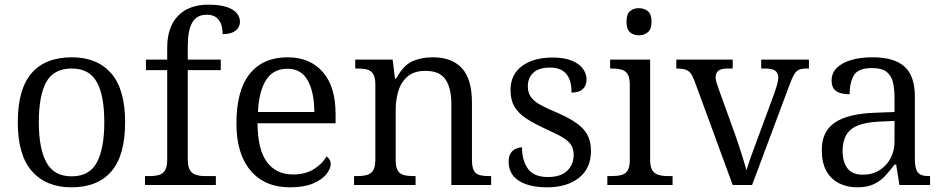

<svg xmlns="http://www.w3.org/2000/svg" viewBox="-20 -791 4041 821"><path d="M285 10Q178 10 117 -58.5Q56 -127 56 -268Q56 -409 114.5 -477.5Q173 -546 288 -546Q395 -546 455 -478Q515 -410 515 -268Q515 -127 456.5 -58.5Q398 10 285 10ZM286 -37Q363 -37 394.5 -97Q426 -157 426 -268Q426 -384 393.5 -441Q361 -498 287 -498Q210 -498 178 -440.5Q146 -383 146 -268Q146 -156 178.5 -96.5Q211 -37 286 -37Z M600 0V-38H619Q643 -38 660 -43Q677 -48 686 -63Q695 -78 695 -110V-491H604V-536H695V-587Q695 -675 741 -723Q787 -771 871 -771Q920 -771 949.5 -761Q979 -751 992.5 -734.5Q1006 -718 1006 -699Q1006 -681 996.5 -669Q987 -657 971 -651Q955 -645 932 -645Q932 -666 926.5 -684.5Q921 -703 906 -715.5Q891 -728 864 -728Q821 -728 802 -694.5Q783 -661 783 -596V-536H924V-491H783V-110Q783 -78 792.5 -63Q802 -48 819 -43Q836 -38 859 -38H903V0Z M1220 10Q1112 10 1051.5 -61.5Q991 -133 991 -263Q991 -405 1048 -475.5Q1105 -546 1210 -546Q1305 -546 1360 -483.5Q1415 -421 1415 -303V-264H1081Q1082 -151 1121.5 -98Q1161 -45 1233 -45Q1286 -45 1322.5 -68Q1359 -91 1376 -122Q1383 -118 1388.5 -109.5Q1394 -101 1394 -89Q1394 -69 1375 -45.5Q1356 -22 1317.5 -6Q1279 10 1220 10ZM1324 -312Q1324 -395 1296.5 -446Q1269 -497 1209 -497Q1148 -497 1117.5 -448.5Q1087 -400 1083 -312Z M1494 0V-38H1505Q1531 -38 1549 -43Q1567 -48 1576 -63Q1585 -78 1585 -110V-429Q1585 -459 1576 -474Q1567 -489 1550.5 -493.5Q1534 -498 1510 -498H1499V-536H1659L1669 -455H1674Q1704 -511 1742.5 -528.5Q1781 -546 1831 -546Q1912 -546 1955 -499.5Q1998 -453 1998 -353V-111Q1998 -78 2005.5 -63Q2013 -48 2029.5 -43Q2046 -38 2072 -38H2080V0H1910V-348Q1910 -413 1885.5 -450.5Q1861 -488 1799 -488Q1751 -488 1723 -464Q1695 -440 1683.5 -402Q1672 -364 1672 -322V-106Q1672 -76 1681 -61.5Q1690 -47 1707 -42.5Q1724 -38 1750 -38H1757V0Z M2320 10Q2264 10 2227 -4Q2190 -18 2172.5 -42Q2155 -66 2155 -98Q2155 -123 2164 -136.5Q2173 -150 2187 -155.5Q2201 -161 2212 -161Q2212 -106 2237 -70Q2262 -34 2323 -34Q2378 -34 2405.5 -61Q2433 -88 2433 -128Q2433 -151 2423.5 -168.5Q2414 -186 2389 -201.5Q2364 -217 2317 -238Q2264 -262 2230 -284.5Q2196 -307 2179.5 -335.5Q2163 -364 2163 -406Q2163 -472 2212 -508.5Q2261 -545 2343 -545Q2393 -545 2425.5 -531.5Q2458 -518 2473 -496.5Q2488 -475 2488 -452Q2488 -425 2472 -410Q2456 -395 2424 -395Q2424 -449 2401 -475.5Q2378 -502 2333 -502Q2284 -502 2260.5 -480Q2237 -458 2237 -422Q2237 -395 2250 -376.5Q2263 -358 2291 -342.5Q2319 -327 2365 -308Q2415 -286 2446.5 -263.5Q2478 -241 2492.5 -213Q2507 -185 2507 -146Q2507 -71 2455.5 -30.5Q2404 10 2320 10Z M2577 0V-38H2594Q2619 -38 2636.5 -42.5Q2654 -47 2663.5 -61.5Q2673 -76 2673 -106V-428Q2673 -460 2663.5 -474.5Q2654 -489 2637 -493.5Q2620 -498 2597 -498H2589V-536H2760V-109Q2760 -77 2769.5 -62.5Q2779 -48 2796.5 -43Q2814 -38 2839 -38H2856V0ZM2712 -640Q2689 -640 2674 -653Q2659 -666 2659 -698Q2659 -731 2674 -743.5Q2689 -756 2712 -756Q2734 -756 2750 -743.5Q2766 -731 2766 -698Q2766 -666 2750 -653Q2734 -640 2712 -640Z M2949 -447Q2941 -468 2932 -479Q2923 -490 2909 -494Q2895 -498 2872 -498V-536H3113V-498H3091Q3064 -498 3052 -488.5Q3040 -479 3040 -460Q3040 -450 3044.5 -436Q3049 -422 3054 -408L3124 -214Q3133 -189 3142 -161Q3151 -133 3159 -107Q3167 -81 3172 -63Q3178 -84 3192 -123.5Q3206 -163 3222 -205L3291 -392Q3299 -415 3303.5 -431.5Q3308 -448 3308 -459Q3308 -479 3295 -488.5Q3282 -498 3253 -498H3235V-536H3439V-498H3429Q3409 -498 3397 -493Q3385 -488 3376 -473Q3367 -458 3356 -428L3196 0H3113Z M3645 10Q3602 10 3567.5 -7.5Q3533 -25 3513.5 -60Q3494 -95 3494 -150Q3494 -229 3550 -267Q3606 -305 3723 -309L3805 -312V-372Q3805 -410 3798.5 -438.5Q3792 -467 3771.5 -483.5Q3751 -500 3708 -500Q3649 -500 3631 -468.5Q3613 -437 3613 -388Q3575 -388 3555.5 -401.5Q3536 -415 3536 -447Q3536 -478 3557.5 -500Q3579 -522 3618.5 -534Q3658 -546 3711 -546Q3804 -546 3848 -506Q3892 -466 3892 -378V-115Q3892 -84 3897.5 -67.5Q3903 -51 3916 -44.5Q3929 -38 3953 -38H3957V0H3826L3812 -87H3805Q3786 -62 3765.5 -39.5Q3745 -17 3716.5 -3.5Q3688 10 3645 10ZM3669 -44Q3710 -44 3740.5 -63Q3771 -82 3788 -114Q3805 -146 3805 -185V-274L3739 -271Q3680 -268 3646 -253.5Q3612 -239 3597.5 -211.5Q3583 -184 3583 -146Q3583 -99 3603.5 -71.5Q3624 -44 3669 -44Z"/></svg>

Font: Noto Serif Hentaigana EL
Style: Regular
Weight: 400
Designer: Kazuhiro Yamada
Foundry: nipponia
Version: Version 1.000